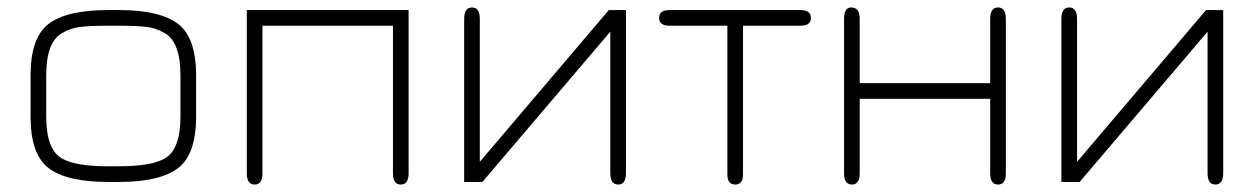

<svg xmlns="http://www.w3.org/2000/svg" viewBox="-20 -488 3375 515"><path d="M299 0H270Q159 0 110.5 -37Q62 -74 62 -175V-286Q62 -387 110.5 -424Q159 -461 270 -461H299Q409 -461 457.5 -424Q506 -387 506 -286V-175Q506 -74 457.5 -37Q409 0 299 0ZM270 -42H299Q386 -42 422 -63Q464 -87 464 -175V-286Q464 -375 422 -399Q400 -412 375 -415.5Q350 -419 299 -419H270Q218 -419 193 -415.5Q168 -412 146 -399Q104 -375 104 -286V-175Q104 -87 146 -63Q182 -42 270 -42Z M642 -23V-461H1076V-23Q1076 7 1055 7Q1034 7 1034 -23V-419H684V-23Q684 7 663 7Q642 7 642 -23Z M1613 -461H1659V-24Q1659 7 1638 7Q1617 7 1617 -24V-403L1274 0H1225V-437Q1225 -468 1246 -468Q1267 -468 1267 -437V-54Z M1776 -461H2127Q2155 -461 2155 -440Q2155 -419 2127 -419H1973V-20Q1973 7 1952 7Q1931 7 1931 -20V-419H1776Q1748 -419 1748 -440Q1748 -461 1776 -461Z M2286 -223V-23Q2286 7 2265 7Q2244 7 2244 -23V-437Q2244 -468 2263 -468Q2286 -468 2286 -437V-265H2636V-437Q2636 -468 2657 -468Q2678 -468 2678 -437V-23Q2678 7 2657 7Q2636 7 2636 -23V-223Z M3215 -461H3261V-24Q3261 7 3240 7Q3219 7 3219 -24V-403L2876 0H2827V-437Q2827 -468 2848 -468Q2869 -468 2869 -437V-54Z"/></svg>

Font: Jura Light
Style: Regular
Weight: 300
Designer: Daniel Johnson, Alexei Vanyashin
Foundry: Daniel Johnson
Version: Version 5.103